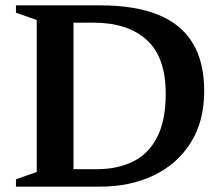

<svg xmlns="http://www.w3.org/2000/svg" viewBox="-20 -696 825 716"><path d="M598 -346.5Q598 -483 527 -547.2Q456 -611.5 328 -611.5H185.5L176.5 -676H353.5Q483.5 -676 569.8 -641Q656 -606 698.8 -535Q741.5 -464 741.5 -357Q741.5 -243.5 691.2 -163.8Q641 -84 553.2 -42Q465.5 0 354 0H176.5L185.5 -65H340Q418.5 -65 476.5 -93.8Q534.5 -122.5 566.2 -184.8Q598 -247 598 -346.5ZM39.5 0V-27.5L117 -54.5V-621.5L39.5 -648.5V-676H254V0Z"/></svg>

Font: Newsreader 16pt 16pt SemiBold
Style: Regular
Weight: 600
Version: Version 1.003